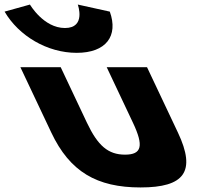

<svg xmlns="http://www.w3.org/2000/svg" viewBox="-259 -808 981 843"><path d="M82.5 -788C82.5 -788 120.2 -685 26.2 -685C-67.8 -685 -127.5 -788 -127.5 -788L-238.9 -757C-176.3 -650 -51.3 -576 77.7 -576C206.7 -576 261.7 -650 223.1 -757ZM-169.5 -513H7.5L122.8 -269C170.6 -168 216 -129 290 -129C364 -129 372.6 -168 324.8 -269L209.5 -513H386.5L522.2 -226C603.5 -54 550.1 15 358.1 15C166.1 15 47.5 -54 -33.8 -226Z"/></svg>

Font: Hussar
Style: BdOpOblFive
Weight: 700
Foundry: Cannot Into Space Fonts
Version: Version 2.00